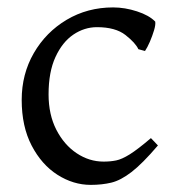

<svg xmlns="http://www.w3.org/2000/svg" viewBox="-20 -489 477 523"><path d="M227.1 14.6Q179.7 14.6 136.5 -12.9Q93.3 -40.5 66.2 -92.5Q39.1 -144.5 39.1 -216.8Q39.1 -287.1 72 -344.2Q105 -401.4 161.6 -435.1Q218.3 -468.8 288.1 -468.8Q320.3 -468.8 353.3 -458Q386.2 -447.3 402.8 -430.2Q404.3 -422.4 399.7 -406.7Q395 -391.1 388.2 -375.2Q381.3 -359.4 375 -350.1L356.9 -355Q349.1 -372.1 321.8 -393.6Q294.4 -415 244.1 -415Q210 -415 179.9 -394.8Q149.9 -374.5 131.1 -333.7Q112.3 -293 112.3 -231.9Q112.3 -176.8 133.5 -135.5Q154.8 -94.2 189 -71.5Q223.1 -48.8 262.2 -48.8Q280.8 -48.8 296.4 -52Q312 -55.2 333.5 -68.6Q355 -82 391.1 -112.8L410.2 -92.8Q367.7 -43 338.1 -20.3Q308.6 2.4 283.2 8.5Q257.8 14.6 227.1 14.6Z"/></svg>

Font: David Libre
Style: Regular
Weight: 400
Designer: Ismar David, J. Victor Gaultney, Annie Olsen and Meir Sadan
Foundry: Monotype Imaging Inc. & SIL International
Version: Version 1.100; ttfautohint (v1.8.4.7-5d5b)